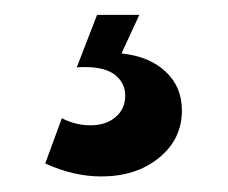

<svg xmlns="http://www.w3.org/2000/svg" viewBox="-20 -23 300 253"><path d="M39.6 192.4 61.5 132.8Q79.6 142.1 99.1 142.1Q119.6 142.1 132.3 131.3Q145 120.6 145 103Q145 86.4 131.8 75.9Q118.7 65.4 92.3 65.4Q89.8 65.4 86.9 65.4Q84 65.4 81.1 65.9L107.9 -3.4H163.6L140.1 47.4Q176.8 51.3 198.2 71.3Q219.7 91.3 219.7 122.6Q219.7 160.2 189.7 184.8Q159.7 209.5 113.3 209.5Q77.1 209.5 39.6 192.4Z"/></svg>

Font: Kumbh Sans ExtraBold
Style: Regular
Weight: 800
Version: Version 1.005